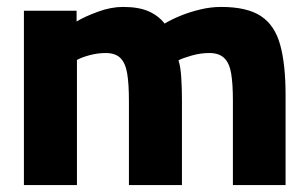

<svg xmlns="http://www.w3.org/2000/svg" viewBox="-20 -534 889 554"><path d="M49 0V-503H201V-472Q224 -486 262 -500Q300 -514 335 -514Q380 -514 408.5 -501.5Q437 -489 455 -466Q473 -477 499.5 -488Q526 -499 557 -506.5Q588 -514 618 -514Q693 -514 733 -487.5Q773 -461 788.5 -404.5Q804 -348 804 -260V0H652V-245Q652 -292 647 -322Q642 -352 627 -366.5Q612 -381 584 -381Q559 -381 534 -374Q509 -367 495 -360Q501 -342 503 -310.5Q505 -279 505 -246V0H352V-243Q352 -292 347 -322Q342 -352 327.5 -366.5Q313 -381 285 -381Q261 -381 237.5 -374.5Q214 -368 202 -361V0Z"/></svg>

Font: Cairo ExtraBold
Style: Regular
Weight: 800
Designer: Mohamed Gaber, Accademia di Belle Arti di Urbino
Foundry: Kief Type Foundry, Accademia di Belle Arti di Urbino
Version: Version 3.117